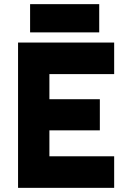

<svg xmlns="http://www.w3.org/2000/svg" viewBox="-20 -905 627 925"><path d="M125 -749H458V-885H125ZM67 0H530V-152H218V-277H461V-427H218V-548H530V-700H67Z"/></svg>

Font: Unageo
Style: ExtraBold
Weight: 800
Designer: Richard Sepsi
Foundry: Richard Sepsi
Version: Version 2.000